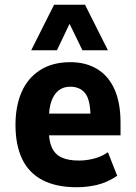

<svg xmlns="http://www.w3.org/2000/svg" viewBox="-20 -775 569 806"><path d="M302 11Q216 11 158.5 -19Q101 -49 73 -107.5Q45 -166 45 -251Q45 -329 70.5 -388Q96 -447 148 -480.5Q200 -514 276 -514Q340 -514 387.5 -485.5Q435 -457 460.5 -400.5Q486 -344 486 -260V-207H165V-298H372L360 -280Q360 -355 338 -383Q316 -411 275 -411Q247 -411 227.5 -396.5Q208 -382 196.5 -352Q185 -322 185 -271V-228Q185 -183 198 -155Q211 -127 238.5 -114Q266 -101 312 -101Q343 -101 375.5 -109.5Q408 -118 433 -136L472 -37Q430 -9 388 1Q346 11 302 11ZM111 -564 207 -755H337L433 -564H326L272 -675L219 -564Z"/></svg>

Font: Nunito Sans 7pt Condensed ExtraBold
Style: Regular
Weight: 800
Width: 3
Designer: Vernon Adams
Foundry: Vernon Adams
Version: Version 3.101;gftools[0.9.27]